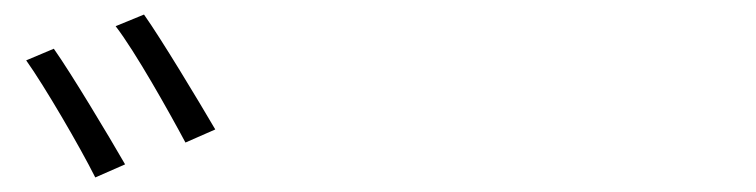

<svg xmlns="http://www.w3.org/2000/svg" viewBox="-20 -853 1040 264"><path d="M54 -786 16 -770C41 -735 90 -651 111 -609L152 -627C129 -667 78 -752 54 -786ZM178 -833 139 -817C166 -782 212 -700 235 -657L276 -675C252 -716 202 -799 178 -833Z"/></svg>

Font: GenYoGothic2 TW L
Style: Regular
Weight: 300
Version: Version 2.100;PS 2.1;hotconv 16.6.51;makeotf.lib2.5.65220 DE